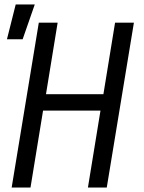

<svg xmlns="http://www.w3.org/2000/svg" viewBox="-20 -836 640 856"><path d="M32 0 153 -735H237L185 -416H441L493 -735H577L456 0H372L428 -343H172L116 0ZM11 -661 50 -816H135L81 -661Z"/></svg>

Font: Iosevka Extended Oblique
Style: Regular
Weight: 400
Width: 7
Italic angle: -9°
Monospace: yes
Designer: Belleve Invis
Foundry: Belleve Invis
Version: Version 32.0.1; ttfautohint (v1.8.4)